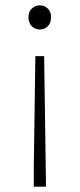

<svg xmlns="http://www.w3.org/2000/svg" viewBox="-20 -512 299 722"><path d="M107 190V119L113 -301H146L152 119L153 190ZM130 -401Q113 -401 100 -413Q87 -425 87 -448Q87 -468 100 -480Q113 -492 130 -492Q147 -492 159.5 -480Q172 -468 172 -448Q172 -425 159.5 -413Q147 -401 130 -401Z"/></svg>

Font: hySource Sans Pro Light
Style: Regular
Weight: 300
Designer: Paul D. Hunt
Foundry: Adobe Systems Incorporated
Version: Version 2.021;PS 2.000;hotconv 1.0.86;makeotf.lib2.5.63406